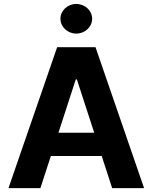

<svg xmlns="http://www.w3.org/2000/svg" viewBox="-20 -971 788 991"><path d="M188.6 0 242.5 -165.8H505L558.9 0H723.7L473 -727.3H274.9L23.8 0ZM281.6 -285.9 371.1 -561.1H376.8L466.3 -285.9ZM291.9 -874.3C291.9 -832 328.8 -797.6 373.6 -797.6C418.7 -797.6 455.6 -832 455.6 -874.3C455.6 -916.2 418.7 -950.6 373.6 -950.6C328.8 -950.6 291.9 -916.2 291.9 -874.3Z"/></svg>

Font: Magic Ui Pro
Style: Bold
Weight: 700
Designer: Stefan Endress, Andreas Faust
Version: Version 1.000;FEAKit 1.0